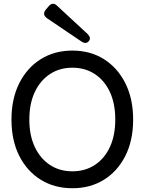

<svg xmlns="http://www.w3.org/2000/svg" viewBox="-20 -986 770 1021"><path d="M365 15Q270 15 197 -30Q124 -75 82.5 -157Q41 -239 41 -350Q41 -461 82.5 -543.5Q124 -626 197 -671.5Q270 -717 365 -717Q460 -717 532.5 -671.5Q605 -626 646.5 -543.5Q688 -461 688 -350Q688 -239 646.5 -157Q605 -75 532.5 -30Q460 15 365 15ZM365 -75Q433 -75 484.5 -109Q536 -143 564.5 -204.5Q593 -266 593 -350Q593 -435 564.5 -496.5Q536 -558 484.5 -592Q433 -626 365 -626Q297 -626 245.5 -592Q194 -558 165 -496.5Q136 -435 136 -350Q136 -266 165 -204.5Q194 -143 245.5 -109Q297 -75 365 -75ZM452 -767Q437 -749 412 -766L230 -889Q203 -909 223 -934L239 -953Q261 -978 284 -955L445 -806Q467 -784 452 -767Z"/></svg>

Font: Zen Maru Gothic Medium
Style: Regular
Weight: 500
Designer: Yoshimichi Ohira
Foundry: Positype
Version: Version 1.001